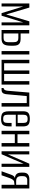

<svg xmlns="http://www.w3.org/2000/svg" viewBox="1415 -1959 552 3422"><g transform="rotate(90 1691.0 -248.0)"><path d="M42.1 0V-495H114.9L237.4 -81.9L360.5 -495H431.2V0H378.8V-385.8L260.2 0H214.1L95.2 -385.8V0Z M514.2 0V-492.9H576.2V-339.3H675.2Q720.8 -339.3 746.7 -325Q772.5 -310.8 783.6 -283Q794.7 -255.2 794.7 -213.8V-163.8Q794.7 -121.8 788.8 -90.7Q783 -59.7 769.1 -39.7Q755.2 -19.7 731.1 -9.8Q706.9 0 669.4 0ZM576.2 -35.6H656.6Q690.2 -35.6 706.2 -48.2Q722.2 -60.8 727.4 -82.7Q732.7 -104.7 732.7 -132.1V-202.4Q732.7 -228.4 728.5 -250.4Q724.3 -272.5 708.3 -285.8Q692.4 -299.1 656.6 -299.1H576.2ZM889.6 0V-495H950.9V0Z M1046.1 0V-495H1108.1V-45.5H1236.1V-495H1298.1V-45.5H1426.1V-495H1488.1V0Z M1548.1 0V-35.6Q1567.5 -35.6 1581.3 -54.4Q1595 -73.2 1597.7 -110.4L1629.8 -494.3H1880.2V0H1816.6V-448.7H1692.4L1659.9 -92.5Q1658.6 -80.2 1655.9 -64.3Q1653.2 -48.5 1645.4 -33.8Q1637.7 -19.2 1622.8 -9.6Q1608 0 1583 0Z M2102.9 8.7Q2052.7 8.7 2021.9 -2.8Q1991.1 -14.3 1976.9 -45.2Q1962.7 -76 1962.7 -135.1V-381.5Q1962.7 -451.8 1994.5 -477.7Q2026.3 -503.6 2098.6 -503.6Q2170.2 -503.6 2201.7 -477.7Q2233.2 -451.8 2233.2 -381.5V-253.7H2024.7V-114.1Q2024.7 -66.5 2040 -47.5Q2055.3 -28.6 2101.5 -28.6Q2142.9 -28.6 2157.1 -46.8Q2171.2 -65.1 2171.2 -114.1V-178.5H2233.2V-136.1Q2233.2 -78.2 2219.3 -46.6Q2205.4 -15 2176.7 -3.1Q2148.1 8.7 2102.9 8.7ZM2024.7 -286.5H2171.2V-383.7Q2171.2 -426.3 2157.1 -445.3Q2142.9 -464.3 2098.6 -464.3Q2055.3 -464.3 2040 -445.3Q2024.7 -426.3 2024.7 -383.7Z M2311.1 0V-495H2373.1V-283.8H2530.2V-495H2591.6V0H2530.2V-235.9H2373.1V0Z M2676.1 0V-494.3H2732.3V-113.5L2897.6 -494.3H2954.3V0H2898.8V-393.9Q2856.5 -295 2814.6 -196.9Q2772.8 -98.9 2728.9 0Z M3032.3 0 3094.5 -172.1Q3105.6 -201.5 3120.7 -218.4Q3135.9 -235.2 3155.9 -237.2Q3107.2 -240.4 3081.9 -267.7Q3056.5 -294.9 3056.5 -350.9V-385.2Q3056.5 -443.8 3087.8 -469.4Q3119.1 -495 3170.1 -495H3339.5V0H3273.9V-230.5L3210.6 -222.3Q3188.7 -212.6 3174.2 -187.1Q3159.8 -161.6 3147.6 -125.6L3103.9 0ZM3202.8 -260H3273.9V-457.3H3181.2Q3155.4 -457.3 3137.3 -437.7Q3119.1 -418.1 3119.1 -382.9V-352.4Q3119.4 -301.8 3141.6 -280.9Q3163.8 -260 3202.8 -260Z"/></g></svg>

Font: Alumni Sans SC Thin
Style: Regular
Weight: 100
Designer: Robert E. Leuschke
Foundry: Robert E. Leuschke
Version: Version 1.018